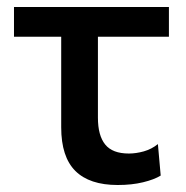

<svg xmlns="http://www.w3.org/2000/svg" viewBox="-20 -517 531 549"><path d="M316.5 12Q236 12 195.5 -28.2Q155 -68.5 155 -153V-412H20V-497H463V-412H260V-180.5Q260 -129.5 280.8 -103.8Q301.5 -78 348.5 -78Q369 -78 391.2 -84.2Q413.5 -90.5 431.5 -105L439.5 -15Q421 -3.5 389 4.2Q357 12 316.5 12Z"/></svg>

Font: Commissioner Medium
Style: Regular
Weight: 500
Designer: Kostas Bartsokas
Foundry: Kostas Bartsokas
Version: Version 1.000; ttfautohint (v1.8.3)